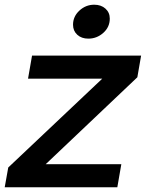

<svg xmlns="http://www.w3.org/2000/svg" viewBox="-37 -795 619 815"><path d="M461 0H-17L-2 -84L397 -461H82L99 -559H562L546 -467L157 -98H478ZM273 -690Q273 -725 300 -750Q327 -775 363 -775Q392 -775 410.5 -758.5Q429 -742 429 -716Q429 -680 401.5 -655.5Q374 -631 338 -631Q309 -631 291 -647.5Q273 -664 273 -690Z"/></svg>

Font: Open Sauce One SemiBold Italic
Style: Regular
Weight: 600
Italic angle: -10°
Designer: Alfredo Marco Pradil
Foundry: Creative Sauce Fz LLC
Version: Version 1.477